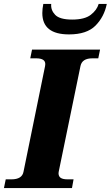

<svg xmlns="http://www.w3.org/2000/svg" viewBox="-41 -951 560 971"><path d="M173 -885Q173 -906 178 -931H218Q215 -900 238 -876Q261 -852 324 -852Q387 -852 418 -876Q449 -900 458 -931H499Q486 -866 442 -821.5Q398 -777 308 -777Q173 -777 173 -885ZM-12 -44H17Q71 -44 78 -83L187 -617Q188 -621 188 -627Q188 -656 142 -656H112L121 -700H465L456 -656H426Q374 -656 366 -617L256 -83L255 -75Q255 -59 266 -51.5Q277 -44 301 -44H331L323 0H-21Z"/></svg>

Font: Taviraj
Style: Bold Italic
Weight: 700
Italic angle: -12°
Designer: Katatrad Team
Foundry: CadsonDemak
Version: Version 1.001